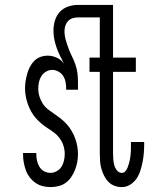

<svg xmlns="http://www.w3.org/2000/svg" viewBox="-20 -755 640 783"><path d="M186 8Q170 8 154 4Q138 0 124.5 -9.5Q111 -19 101 -32Q91 -45 85.5 -60.5Q80 -76 77 -92Q74 -108 74 -124V-131H128V-127Q128 -113 131 -99.5Q134 -86 141 -74.5Q148 -63 160 -56.5Q172 -50 186 -50Q199 -50 211.5 -57Q224 -64 231 -75.5Q238 -87 241 -100.5Q244 -114 244 -127Q244 -144 239 -160Q234 -176 224.5 -189.5Q215 -203 202 -213Q189 -223 175.5 -231.5Q162 -240 149 -251Q136 -262 125.5 -274Q115 -286 107 -300.5Q99 -315 93.5 -330.5Q88 -346 85 -362.5Q82 -379 82 -395Q82 -410 84.5 -425Q87 -440 91 -454.5Q95 -469 102 -482.5Q109 -496 120 -507Q131 -518 145.5 -523Q160 -528 175 -528Q194 -528 212 -519.5Q230 -511 241 -495Q233 -511 225 -527Q217 -543 211 -560Q205 -577 201.5 -594.5Q198 -612 198 -630Q198 -651 204 -671Q210 -691 223.5 -706Q237 -721 257 -728Q277 -735 298 -735H413V-684H298Q286 -684 275.5 -680.5Q265 -677 257.5 -669Q250 -661 246.5 -650Q243 -639 243 -628Q243 -610 248 -592.5Q253 -575 259.5 -557.5Q266 -540 274 -524Q282 -508 288 -490.5Q294 -473 296 -455Q298 -437 298 -418V-389H250Q250 -403 248 -417Q246 -431 239 -443Q232 -455 219.5 -462.5Q207 -470 193 -470Q180 -470 168 -463Q156 -456 149 -445Q142 -434 139 -420.5Q136 -407 136 -393Q136 -377 141 -361Q146 -345 155 -331.5Q164 -318 177 -308Q190 -298 203.5 -289Q217 -280 230 -269.5Q243 -259 253.5 -247Q264 -235 272.5 -220.5Q281 -206 286.5 -191Q292 -176 295 -159.5Q298 -143 298 -127Q298 -110 295 -94Q292 -78 286 -62.5Q280 -47 270.5 -33Q261 -19 248 -9.5Q235 0 218.5 4Q202 8 186 8ZM477 8Q461 8 446.5 2.5Q432 -3 421.5 -14Q411 -25 404 -39.5Q397 -54 393 -68.5Q389 -83 388 -98.5Q387 -114 387 -129V-462H345V-520H387V-735H441V-520H534V-462H441V-129Q441 -117 442 -105Q443 -93 446 -81.5Q449 -70 457 -60Q465 -50 477 -50Q485 -50 491 -56.5Q497 -63 500 -71Q503 -79 505.5 -87Q508 -95 509.5 -103Q511 -111 512 -119.5Q513 -128 513.5 -136Q514 -144 514 -152.5Q514 -161 514 -170V-176H568V-167Q568 -149 566.5 -130.5Q565 -112 561.5 -94.5Q558 -77 552.5 -59.5Q547 -42 537 -27Q527 -12 511 -2Q495 8 477 8Z"/></svg>

Font: Iosevka Light Extended
Style: Regular
Weight: 300
Width: 7
Monospace: yes
Designer: Belleve Invis
Foundry: Belleve Invis
Version: Version 32.5.0; ttfautohint (v1.8.4)